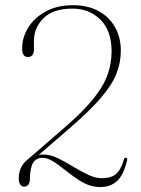

<svg xmlns="http://www.w3.org/2000/svg" viewBox="-20 -730 555 758"><path d="M54 -25Q54 -73 89.5 -100.5L231.5 -223.5Q305 -286.5 346 -336.8Q387 -387 403.8 -432.5Q420.5 -478 420.5 -527Q420.5 -609.5 376.2 -652.8Q332 -696 266 -696Q189.5 -696 151.8 -658.2Q114 -620.5 114 -569.5V-535Q114 -505 90 -505Q67.5 -505 67.5 -539Q67.5 -583 92 -622Q116.5 -661 161.5 -685.2Q206.5 -709.5 267 -709.5Q327.5 -709.5 369.8 -686Q412 -662.5 434.5 -622Q457 -581.5 457 -530.5Q457 -482.5 439.2 -438Q421.5 -393.5 375.8 -340.8Q330 -288 246.5 -216.5L133 -118.5Q141.5 -120 150.5 -120Q178.5 -120 208 -105.8Q237.5 -91.5 267.5 -73Q297.5 -54.5 326.8 -40.5Q356 -26.5 383 -26.5Q418.5 -26.5 438 -43Q457.5 -59.5 469.5 -101.5Q471.5 -108 477 -107.5Q483.5 -106.5 482 -98.5Q468 -38.5 441.8 -15Q415.5 8.5 375.5 8.5Q342.5 8.5 312.2 -7Q282 -22.5 240 -56.5Q206.5 -83.5 185.5 -95.2Q164.5 -107 148 -107Q123.5 -107 111.2 -88.2Q99 -69.5 98 -23.5Q97 7 75 7Q66.5 7 60.2 -1Q54 -9 54 -25Z"/></svg>

Font: Fraunces 72pt Thin
Style: Regular
Weight: 100
Version: Version 1.000;[b76b70a41]